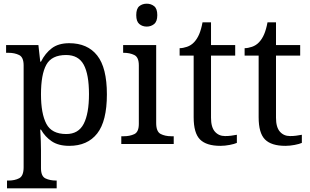

<svg xmlns="http://www.w3.org/2000/svg" viewBox="-20 -780 1678 1040"><path d="M18 240V198H26Q60 198 84 185.5Q108 173 108 126V-426Q108 -470 83.5 -482Q59 -494 26 -494H13V-536H188L198 -446H202Q225 -492 261 -519Q297 -546 355 -546Q454 -546 506.5 -479.5Q559 -413 559 -269Q559 -124 506.5 -57Q454 10 355 10Q297 10 260.5 -14.5Q224 -39 202 -78H198Q200 -49 201 -16.5Q202 16 202 35V131Q202 175 226.5 186.5Q251 198 284 198H287V240ZM339 -54Q405 -54 433.5 -109.5Q462 -165 462 -270Q462 -377 433.5 -429.5Q405 -482 338 -482Q260 -482 231 -429.5Q202 -377 202 -269Q202 -165 231 -109.5Q260 -54 339 -54Z M775 -636Q751 -636 734.5 -650Q718 -664 718 -698Q718 -733 734.5 -746.5Q751 -760 775 -760Q798 -760 815 -746.5Q832 -733 832 -698Q832 -664 815 -650Q798 -636 775 -636ZM637 0V-42H650Q683 -42 707.5 -53.5Q732 -65 732 -109V-426Q732 -470 707.5 -482Q683 -494 650 -494H647V-536H826V-114Q826 -67 850 -54.5Q874 -42 908 -42H921V0Z M1174 10Q1098 10 1063.5 -24.5Q1029 -59 1029 -145V-479H953V-519Q971 -519 993 -526.5Q1015 -534 1031 -551Q1048 -569 1059 -595Q1070 -621 1077 -659H1123V-536H1254V-479H1123V-142Q1123 -91 1144 -67Q1165 -43 1199 -43Q1217 -43 1232 -45Q1247 -47 1263 -50V-6Q1250 0 1224 5Q1198 10 1174 10Z M1526 10Q1450 10 1415.5 -24.5Q1381 -59 1381 -145V-479H1305V-519Q1323 -519 1345 -526.5Q1367 -534 1383 -551Q1400 -569 1411 -595Q1422 -621 1429 -659H1475V-536H1606V-479H1475V-142Q1475 -91 1496 -67Q1517 -43 1551 -43Q1569 -43 1584 -45Q1599 -47 1615 -50V-6Q1602 0 1576 5Q1550 10 1526 10Z"/></svg>

Font: Noto Serif Khitan Small Script
Style: Regular
Weight: 400
Designer: LIU Zhao, ZHANG Congyu, Kushim JIANG
Foundry: Guyu Beijing Co. Ltd.
Version: Version 1.000; ttfautohint (v1.8.4.7-5d5b)